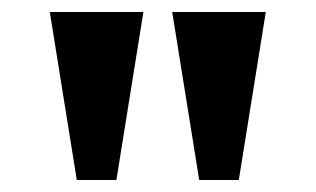

<svg xmlns="http://www.w3.org/2000/svg" viewBox="-20 -734 526 320"><path d="M108 -434 63 -714H219L174 -434ZM312 -434 267 -714H423L378 -434Z"/></svg>

Font: Noto Serif Georgian Condensed ExtraBold
Style: Regular
Weight: 800
Width: 3
Designer: Monotype Design Team, Akaki Razmadze
Foundry: Google LLC
Version: Version 2.003; ttfautohint (v1.8.4.7-5d5b)